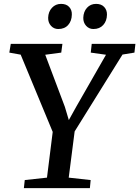

<svg xmlns="http://www.w3.org/2000/svg" viewBox="-20 -969 718 989"><path d="M103 0 107.5 -41.5 222 -54 251.5 -289.5 86.5 -687.5 28 -698 35.5 -743H301.5L295.5 -698L213 -687L314 -419L334.5 -350.5L372 -418L526 -687L447.5 -698L452.5 -743H677.5L672.5 -698L611 -688L364.5 -292L334 -54L447 -41.5L443 0ZM280 -819.5Q257.5 -819.5 242.5 -836.2Q227.5 -853 228 -877.5Q229 -909 247.8 -929Q266.5 -949 294.5 -949Q322 -949 336.5 -933Q351 -917 350 -893.5Q349.5 -861 331 -840.2Q312.5 -819.5 280 -819.5ZM461 -819.5Q438.5 -819.5 423.5 -836.2Q408.5 -853 409 -877.5Q410 -909 428.2 -929Q446.5 -949 475 -949Q502 -949 516.8 -933Q531.5 -917 531 -893.5Q530.5 -861 511.8 -840.2Q493 -819.5 461 -819.5Z"/></svg>

Font: Merriweather 20pt Medium
Style: Italic
Weight: 500
Italic angle: -7.8°
Version: Version 2.101